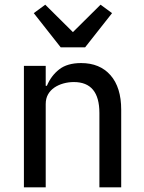

<svg xmlns="http://www.w3.org/2000/svg" viewBox="-20 -799 613 819"><path d="M82 0V-518H175V-433H180Q198 -476 232.5 -503Q267 -530 326 -530Q406 -530 451.5 -478Q497 -426 497 -331V0H404V-317Q404 -449 295 -449Q272 -449 250.5 -443Q229 -437 212 -425.5Q195 -414 185 -396.5Q175 -379 175 -355V0ZM239 -597 124 -743 173 -779 291 -662 409 -779 458 -743 343 -597Z"/></svg>

Font: IBM Plex Sans Text
Style: Regular
Weight: 450
Designer: Mike Abbink, Paul van der Laan, Pieter van Rosmalen
Foundry: Bold Monday
Version: Version 3.005